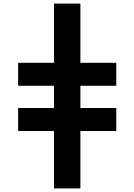

<svg xmlns="http://www.w3.org/2000/svg" viewBox="-20 -830 749 1070"><path d="M81 -100V-228H281V-352H81V-480H281V-810H428V-480H628V-352H428V-228H628V-100H428V220H281V-100Z"/></svg>

Font: Mplus 1p ExtraBold
Style: Regular
Weight: 800
Version: Version 1.061